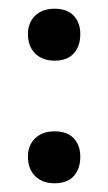

<svg xmlns="http://www.w3.org/2000/svg" viewBox="-20 -409 247 440"><path d="M105 11Q77 11 60.5 -5.5Q44 -22 44 -50Q44 -76 60.5 -92Q77 -108 105 -108Q134 -108 149 -92Q164 -76 164 -50Q164 -22 149 -5.5Q134 11 105 11ZM105 -270Q77 -270 60.5 -286.5Q44 -303 44 -331Q44 -357 60.5 -373Q77 -389 105 -389Q134 -389 149 -373Q164 -357 164 -331Q164 -303 149 -286.5Q134 -270 105 -270Z"/></svg>

Font: Cormorant Light
Style: Bold
Weight: 700
Version: Version 4.000